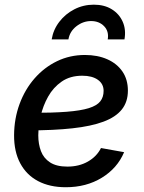

<svg xmlns="http://www.w3.org/2000/svg" viewBox="-20 -786 613 818"><path d="M260.3 11.7Q191.9 11.7 142.3 -14.4Q92.8 -40.5 66.2 -90.3Q39.6 -140.1 40 -210.4Q40.5 -281.2 63.5 -343.3Q86.4 -405.3 127.4 -452.1Q168.5 -499 223.1 -525.4Q277.8 -551.8 341.8 -551.8Q396 -551.8 437.3 -533.4Q478.5 -515.1 501.7 -481.2Q524.9 -447.3 524.9 -399.9Q524.9 -352.1 499 -319.6Q473.1 -287.1 420.7 -267.6Q368.2 -248 288.3 -239.3Q208.5 -230.5 100.6 -230.5L113.3 -305.2Q204.1 -305.2 263.9 -309.8Q323.7 -314.5 358.2 -325.2Q392.6 -335.9 407 -354Q421.4 -372.1 421.4 -398.9Q421.4 -428.7 397 -446Q372.6 -463.4 330.6 -463.4Q278.8 -463.4 242.9 -438.5Q207 -413.6 185.1 -374.5Q163.1 -335.4 153.3 -291.5Q143.6 -247.6 143.1 -209.5Q143.1 -172.4 154.5 -142.1Q166 -111.8 193.4 -94Q220.7 -76.2 267.1 -76.2Q316.9 -76.2 354.5 -97.7Q392.1 -119.1 410.2 -155.3L508.8 -137.7Q480 -69.3 413.8 -28.8Q347.7 11.7 260.3 11.7ZM379.9 -766.1Q424.8 -766.1 456.5 -746.3Q488.3 -726.6 502.9 -693.1Q517.6 -659.7 510.3 -618.2H439Q444.8 -652.3 423.6 -674.3Q402.3 -696.3 368.2 -696.3Q334 -696.3 305.7 -674.3Q277.3 -652.3 271.5 -618.2H200.2Q207 -659.7 232.7 -693.1Q258.3 -726.6 296.6 -746.3Q335 -766.1 379.9 -766.1Z"/></svg>

Font: Inter 17pt Medium
Style: Italic
Weight: 500
Italic angle: -9.3988°
Version: Version 4.001;git-66647c0bb